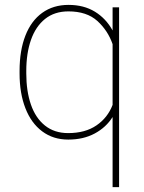

<svg xmlns="http://www.w3.org/2000/svg" viewBox="-20 -558 587 781"><path d="M464.4 -528.3V-148.4V203.1H438V-82Q411.6 -40 365.5 -15.1Q319.3 9.8 257.8 9.8Q196.3 9.8 151.6 -23.7Q106.9 -57.1 83.3 -117.9Q59.6 -178.7 59.6 -259.3V-269.5Q59.6 -352.5 83.3 -413.1Q106.9 -473.6 151.9 -505.9Q196.8 -538.1 258.8 -538.1Q320.8 -538.1 366 -510.5Q411.1 -482.9 438 -434.1V-528.3ZM438 -131.3V-378.4Q418.9 -433.6 376 -472.7Q333 -511.7 258.3 -511.7Q201.7 -511.7 163.3 -481Q125 -450.2 106 -395.8Q86.9 -341.3 86.9 -269.5V-259.3Q86.9 -187.5 105.7 -132.8Q124.5 -78.1 162.8 -47.4Q201.2 -16.6 257.3 -16.6Q326.7 -16.6 372.3 -47.9Q418 -79.1 438 -131.3Z"/></svg>

Font: Heebo Thin
Style: Regular
Weight: 250
Designer: Oded Ezer
Foundry: Meir Sadan
Version: Version 2.001; ttfautohint (v1.5.14-ce02) -l 8 -r 50 -G 200 